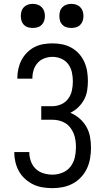

<svg xmlns="http://www.w3.org/2000/svg" viewBox="-20 -968 540 996"><path d="M253 8Q227 8 201.5 4Q176 0 153 -11Q130 -22 110.5 -39.5Q91 -57 78.5 -79.5Q66 -102 60 -127Q54 -152 54 -178Q54 -178 54 -178.5Q54 -179 54 -179H132Q132 -179 132 -178.5Q132 -178 132 -178Q132 -155 140 -132Q148 -109 165 -92.5Q182 -76 205.5 -69Q229 -62 253 -62Q279 -62 304.5 -72.5Q330 -83 346 -104Q362 -125 368 -151Q374 -177 374 -204Q374 -204 374 -204Q374 -204 374 -204Q374 -204 374 -204Q374 -204 374 -204Q374 -222 371.5 -240Q369 -258 362.5 -274.5Q356 -291 345 -305.5Q334 -320 318.5 -329.5Q303 -339 285.5 -343Q268 -347 250 -347H194V-417H250Q274 -417 296.5 -426.5Q319 -436 333.5 -455.5Q348 -475 353 -498.5Q358 -522 358 -546Q358 -569 353 -592.5Q348 -616 334 -635Q320 -654 298 -663.5Q276 -673 253 -673Q231 -673 210.5 -665.5Q190 -658 175.5 -642Q161 -626 154.5 -605Q148 -584 148 -563Q148 -562 148 -561.5Q148 -561 148 -560H70Q70 -561 70 -562Q70 -563 70 -564Q70 -588 75.5 -612Q81 -636 92 -657Q103 -678 120.5 -695.5Q138 -713 159.5 -724Q181 -735 205 -739Q229 -743 253 -743Q278 -743 303 -738Q328 -733 350.5 -720.5Q373 -708 390 -689Q407 -670 417.5 -646.5Q428 -623 432 -598Q436 -573 436 -548Q436 -523 432 -498Q428 -473 416 -451Q404 -429 386 -411.5Q368 -394 345 -383Q371 -372 392.5 -353.5Q414 -335 428 -310.5Q442 -286 447 -258Q452 -230 452 -202Q452 -175 447.5 -147.5Q443 -120 431.5 -95Q420 -70 401 -49.5Q382 -29 358 -16Q334 -3 307 2.5Q280 8 253 8ZM350 -823Q337 -823 325 -826.5Q313 -830 304 -839Q295 -848 291.5 -860Q288 -872 288 -885Q288 -898 291.5 -910Q295 -922 304 -931Q313 -940 325 -944Q337 -948 350 -948Q363 -948 375 -944Q387 -940 396 -931Q405 -922 409 -910Q413 -898 413 -885Q413 -872 409 -860Q405 -848 396 -839Q387 -830 375 -826.5Q363 -823 350 -823ZM150 -823Q137 -823 125 -826.5Q113 -830 104 -839Q95 -848 91.5 -860Q88 -872 88 -885Q88 -898 91.5 -910Q95 -922 104 -931Q113 -940 125 -944Q137 -948 150 -948Q163 -948 175 -944Q187 -940 196 -931Q205 -922 209 -910Q213 -898 213 -885Q213 -872 209 -860Q205 -848 196 -839Q187 -830 175 -826.5Q163 -823 150 -823Z"/></svg>

Font: Zed Sans
Style: Regular
Weight: 400
Designer: Belleve Invis
Foundry: Belleve Invis
Version: Version 1.0.0; ttfautohint (v1.8.4)